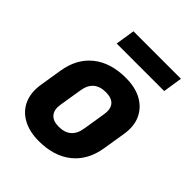

<svg xmlns="http://www.w3.org/2000/svg" viewBox="-214 -892 1029 1029"><g transform="rotate(45 300.0 -377.5)"><path d="M254 10Q182 10 132 -18Q82 -46 60.5 -95.5Q39 -145 49 -210L70 -340Q87 -445 158.5 -502.5Q230 -560 345 -560Q418 -560 467.5 -532Q517 -504 539 -454.5Q561 -405 550 -340L529 -210Q512 -105 440.5 -47.5Q369 10 254 10ZM275 -120Q365 -120 379 -210L400 -340Q407 -384 387.5 -407Q368 -430 324 -430Q234 -430 220 -340L199 -210Q192 -167 212 -143.5Q232 -120 275 -120ZM180 -655 197 -765H557L540 -655Z"/></g></svg>

Font: JetBrains Mono NL ExtraBold
Style: Italic
Weight: 800
Italic angle: -9°
Monospace: yes
Designer: Philipp Nurullin, Konstantin Bulenkov
Foundry: JetBrains
Version: Version 2.305; ttfautohint (v1.8.4.7-5d5b)